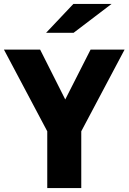

<svg xmlns="http://www.w3.org/2000/svg" viewBox="-25 -951 650 971"><path d="M214 0V-287L-5 -700H178L305 -448L433 -700H605L386 -287V0ZM208 -785 346 -931H539L347 -785Z"/></svg>

Font: Red Hat Mono VF Light
Style: Regular
Weight: 300
Monospace: yes
Designer: Pentagram, MCKL
Foundry: Pentagram, MCKL
Version: Version 1.023